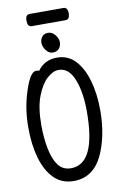

<svg xmlns="http://www.w3.org/2000/svg" viewBox="-109 -1063 717 1146"><g transform="rotate(-10 250.0 -490.0)"><path d="M244 24Q170 24 123 -24Q76 -72 53 -153Q30 -234 30 -337Q30 -454 64 -556Q98 -663 134 -663Q150 -663 153 -660Q194 -719 271 -719Q337 -719 381 -672Q425 -625 448 -545Q471 -465 471 -363Q471 -209 417 -93Q359 24 244 24ZM240 -54Q391 -54 391 -371Q391 -486 362 -562Q331 -645 267 -645Q234 -645 198 -613Q162 -581 135.5 -513.5Q109 -446 109 -339Q109 -260 122 -194.5Q135 -129 162.5 -91.5Q190 -54 240 -54ZM253 -753Q229 -753 212 -776Q195 -799 195 -821Q195 -843 207.5 -858.5Q220 -874 244 -874Q268 -874 286 -852Q304 -830 304 -807Q304 -784 290.5 -768.5Q277 -753 253 -753ZM155 -930Q130 -930 130 -968Q130 -1004 156 -1004H361Q386 -1004 386 -967Q386 -930 360 -930Z"/></g></svg>

Font: LXGW WenKai Mono TC
Style: Bold
Weight: 700
Designer: LXGW / Fontworks Inc.
Foundry: LXGW / Fontworks Inc.
Version: Version 1.330